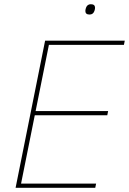

<svg xmlns="http://www.w3.org/2000/svg" viewBox="-20 -891 612 911"><path d="M405 -822Q385 -822 385 -839Q385 -845 388 -854Q394 -871 411 -871Q431 -871 431 -854Q431 -848 428 -839Q422 -822 405 -822ZM432 0H54L194 -698H572L568 -678H212L149 -364H493L489 -344H145L80 -20H436Z"/></svg>

Font: IBM Plex Sans Thin
Style: Italic
Weight: 100
Italic angle: -11.31°
Designer: Mike Abbink, Paul van der Laan, Pieter van Rosmalen
Foundry: Bold Monday
Version: Version 3.0